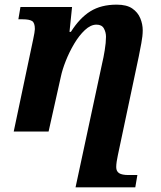

<svg xmlns="http://www.w3.org/2000/svg" viewBox="-20 -566 692 826"><path d="M39 0 123 -398Q126 -411 128 -424Q130 -437 130 -441Q130 -468 118 -475.5Q106 -483 77 -483H59L68 -536H290L279 -429H285Q323 -489 369 -517.5Q415 -546 482 -546Q525 -546 549 -529.5Q573 -513 583.5 -487.5Q594 -462 594 -436Q594 -411 588 -380Q582 -349 577 -323L487 102Q484 115 482 129Q480 143 480 153Q480 171 492.5 179Q505 187 533 187H571L562 240H305L420 -296Q425 -316 430.5 -349.5Q436 -383 436 -408Q436 -427 427 -443.5Q418 -460 395 -460Q370 -460 345 -436.5Q320 -413 299 -377.5Q278 -342 263 -304Q248 -266 242 -237L189 0Z"/></svg>

Font: Noto Serif
Style: Bold Italic
Weight: 700
Italic angle: -12°
Designer: Monotype Design Team
Foundry: Monotype Imaging Inc.
Version: Version 2.013